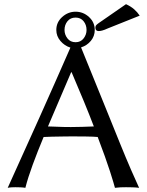

<svg xmlns="http://www.w3.org/2000/svg" viewBox="-20 -901 707 924"><path d="M251 -756.8Q251 -793.9 279.3 -819.3Q307.6 -844.7 343.8 -844.7Q380.4 -844.7 408.2 -819.3Q436 -793.9 436 -756.8Q436 -727.1 417.2 -704.3Q398.4 -681.6 370.1 -672.9Q398.4 -603 430.9 -523.4Q463.4 -443.8 495.6 -364Q527.8 -284.2 557.1 -211.9Q586.4 -139.6 610.8 -83.5Q635.3 -27.3 649.4 2.9Q636.2 1 618.2 0.5Q600.1 0 586.4 0Q572.3 0 559.6 0.5Q546.9 1 533.2 2.9Q528.8 -15.1 509.3 -76.4Q489.7 -137.7 450.2 -241.7Q431.6 -243.7 394.3 -244.1Q356.9 -244.6 326.7 -244.6Q308.6 -244.6 281.7 -244.1Q254.9 -243.7 229.2 -243.2Q203.6 -242.7 189.9 -241.7Q161.1 -172.9 137.7 -109.1Q114.3 -45.4 102.1 2.9Q92.3 1 77.4 0.5Q62.5 0 53.7 0Q45.4 0 35.9 0.5Q26.4 1 17.1 2.9Q94.2 -166.5 169.4 -334.5Q244.6 -502.4 318.8 -671.9Q290.5 -680.7 270.8 -703.9Q251 -727.1 251 -756.8ZM431.6 -292.5Q410.6 -347.7 383.8 -412.8Q356.9 -478 324.7 -553.2H322.3L210.9 -292.5Q222.7 -292.5 242.7 -291.5Q262.7 -290.5 284.7 -290Q306.6 -289.6 321.3 -289.6Q345.7 -289.6 375.2 -290.5Q404.8 -291.5 431.6 -292.5ZM586.4 -880.9Q609.9 -870.1 625.5 -856.4Q641.1 -842.8 652.3 -825.7L499.5 -764.6Q482.4 -756.8 472.4 -754.2Q462.4 -751.5 455.1 -751.5Q439 -751.5 439 -767.6Q439 -772.9 441.4 -777.6Q443.8 -782.2 455.1 -790ZM343.8 -816.4Q318.8 -816.4 304.7 -798.8Q290.5 -781.2 290.5 -756.8Q290.5 -734.4 304.7 -716.1Q318.8 -697.8 343.8 -697.8Q368.2 -697.8 382.3 -716.1Q396.5 -734.4 396.5 -756.8Q396.5 -781.2 382.3 -798.8Q368.2 -816.4 343.8 -816.4Z"/></svg>

Font: Kurinto Seri
Style: Regular
Weight: 400
Designer: Kurinto was developed by Clint Goss from a range of fonts that are compatible with the SIL Open Font License Version 1.1
Foundry: Clinton F. Goss
Version: Version 2.196; July 25, 2020